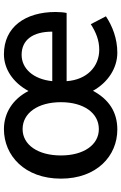

<svg xmlns="http://www.w3.org/2000/svg" viewBox="160 -764 617 977"><g transform="rotate(-90 468.5 -275.5)"><path d="M298 13C386 13 451 -29 495 -111C537 -35 610 13 689 13C761 13 824 -12 874 -45L834 -122C793 -96 753 -79 704 -79C618 -79 551 -142 544 -245H891C894 -258 896 -279 896 -301C896 -456 819 -564 681 -564C605 -564 536 -517 494 -439C453 -519 382 -564 300 -564C165 -564 48 -458 48 -274C48 -92 163 13 298 13ZM300 -81C220 -81 166 -158 166 -274C166 -391 220 -469 300 -469C382 -469 437 -391 437 -274C437 -158 382 -81 300 -81ZM544 -318C554 -416 609 -474 678 -474C754 -474 796 -417 796 -318Z"/></g></svg>

Font: Kinto Sans Med
Style: Regular
Weight: 500
Designer: Authors: Ryoko NISHIZUKA  (kana & ideographs); Paul D. Hunt (Latin, Greek & Cyrillic); Wenlong ZHANG  (bopomofo); Sandol
Foundry: Adobe Systems Incorporated, ookami Inc.
Version: Version 0.001